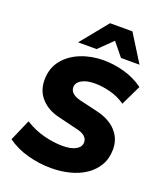

<svg xmlns="http://www.w3.org/2000/svg" viewBox="-169 -1049 989 1169"><g transform="rotate(20 325.5 -465.0)"><path d="M303 11Q225 11 150 -9.5Q75 -30 17 -72L77 -210Q138 -172 202 -156Q266 -140 321 -140Q378 -140 408.5 -158Q439 -176 439 -205Q439 -228 420.5 -244Q402 -260 362 -268L247 -296Q171 -313 126.5 -361Q82 -409 82 -480Q82 -556 123.5 -608.5Q165 -661 233.5 -688.5Q302 -716 381 -716Q447 -716 515.5 -697Q584 -678 640 -637L577 -506Q532 -538 478.5 -551.5Q425 -565 380 -565Q325 -565 293.5 -546.5Q262 -528 262 -499Q262 -454 332 -437L447 -410Q529 -391 574 -342.5Q619 -294 619 -226Q619 -166 593 -121.5Q567 -77 523 -47.5Q479 -18 422 -3.5Q365 11 303 11ZM196 -765 339 -941H484L594 -765H474L404 -851L316 -765Z"/></g></svg>

Font: Nunito Sans Black
Style: Italic
Weight: 900
Italic angle: -9°
Designer: Vernon Adams
Foundry: Vernon Adams
Version: Version 3.006; ttfautohint (v1.8.3)